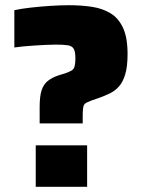

<svg xmlns="http://www.w3.org/2000/svg" viewBox="-20 -716 560 736"><path d="M132 -243V-306Q132 -347 139.5 -370Q147 -393 163.5 -406Q180 -419 204 -427L230 -435Q247 -441 255 -446Q263 -451 266 -462Q269 -473 269 -493Q269 -518 262.5 -529Q256 -540 239.5 -542.5Q223 -545 194 -545Q179 -545 157 -544Q135 -543 112 -541.5Q89 -540 68.5 -538Q48 -536 35 -534V-677Q63 -683 99 -687Q135 -691 173 -693.5Q211 -696 245 -696Q291 -696 331.5 -690Q372 -684 403 -665.5Q434 -647 451.5 -609.5Q469 -572 469 -509Q469 -461 460 -431Q451 -401 435.5 -384Q420 -367 400 -357.5Q380 -348 358 -340L334 -332Q321 -327 313.5 -323.5Q306 -320 302.5 -314.5Q299 -309 298 -297Q297 -285 297 -265V-243ZM117 0V-159H314V0Z"/></svg>

Font: Saira Thin ExtraBold
Style: Regular
Weight: 800
Version: Version 1.101